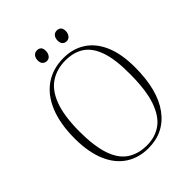

<svg xmlns="http://www.w3.org/2000/svg" viewBox="-250 -1027 1175 1175"><g transform="rotate(-45 337.5 -439.5)"><path d="M61 -344Q61 -474 97.5 -563Q134 -652 201.5 -698.5Q269 -745 361 -745Q442 -745 503 -705.5Q564 -666 597.5 -588Q631 -510 631 -395Q631 -199 553 -92.5Q475 14 339 14Q256 14 193.5 -26.5Q131 -67 96.5 -147Q62 -227 61 -344ZM112 -361Q112 -230 139 -152Q166 -74 218.5 -39.5Q271 -5 345 -5Q416 -5 468.5 -42Q521 -79 550.5 -163Q580 -247 580 -388Q581 -513 555 -587Q529 -661 480 -693.5Q431 -726 359 -726Q285 -726 229.5 -690Q174 -654 143.5 -574Q113 -494 112 -361ZM239 -845Q239 -866 250 -879.5Q261 -893 280 -893Q296 -893 306 -883.5Q316 -874 316 -851Q316 -832 305.5 -817.5Q295 -803 277 -803Q261 -803 250 -813.5Q239 -824 239 -845ZM411 -845Q411 -866 421.5 -879.5Q432 -893 451 -893Q468 -893 478 -883Q488 -873 488 -851Q488 -832 477 -817.5Q466 -803 448 -803Q432 -803 421.5 -813.5Q411 -824 411 -845Z"/></g></svg>

Font: Display Extralight
Style: Italic
Weight: 200
Italic angle: -2°
Designer: Latin by Veronika Burian and Jose Scaglione. Greek by Irene Vlachou. Cyrillic by Vera Evstafieva
Foundry: TypeTogether
Version: Version 3.002